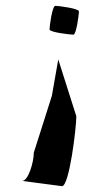

<svg xmlns="http://www.w3.org/2000/svg" viewBox="-20 -789 324 659"><path d="M56 -168 193 -150C218 -151 242 -350 242 -390L180 -585L158 -460L96 -265C96 -232 77 -168 56 -168ZM150 -688C150 -678 222 -670 232 -670C242 -670 251 -740 251 -750C251 -760 180 -769 170 -769C159 -769 150 -698 150 -688Z"/></svg>

Font: bitstorm
Style: ultext
Weight: 400
Version: Version 0.2